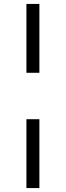

<svg xmlns="http://www.w3.org/2000/svg" viewBox="-20 -762 334 976"><path d="M114.3 -392V-742H180.2V-392ZM114.3 194V-156H180.2V194Z"/></svg>

Font: Montserrat Alternates Thin
Style: Regular
Weight: 100
Designer: Julieta Ulanovsky
Foundry: Julieta Ulanovsky
Version: Version 9.000